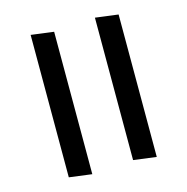

<svg xmlns="http://www.w3.org/2000/svg" viewBox="-114 -879 979 1004"><g transform="rotate(-15 376.0 -377.5)"><path d="M612 -755V16L488 0V-771ZM263 -755V16L140 0V-771Z"/></g></svg>

Font: Palanquin SemiBold
Style: Regular
Weight: 600
Designer: Pria Ravichandran
Version: Version 1.0.4